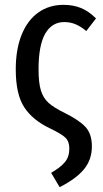

<svg xmlns="http://www.w3.org/2000/svg" viewBox="-20 -558 426 792"><path d="M376 -482 336 -430Q313 -449 291.5 -458Q270 -467 245 -467Q194 -467 166.5 -419Q139 -371 139 -272Q139 -217 148.5 -185.5Q158 -154 180 -134Q202 -114 247 -92Q306 -63 332.5 -34.5Q359 -6 359 46Q359 100 327 139.5Q295 179 226 214L191 155Q229 133 247.5 111Q266 89 266 55Q266 26 250.5 10.5Q235 -5 187 -28Q115 -62 80 -115.5Q45 -169 45 -272Q45 -354 69 -414Q93 -474 137.5 -506Q182 -538 242 -538Q282 -538 314 -525Q346 -512 376 -482Z"/></svg>

Font: Fira Sans Compressed
Style: Regular
Weight: 400
Width: 1
Designer: bBox Type GmbH & Carrois Corporate GbR & Edenspiekermann AG
Foundry: bBox Type GmbH & Carrois Corporate GbR & Edenspiekermann AG
Version: Version 4.301